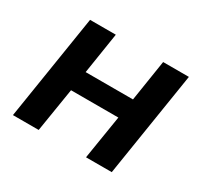

<svg xmlns="http://www.w3.org/2000/svg" viewBox="-112 -653 842 801"><g transform="rotate(30 309.0 -252.5)"><path d="M31 0 111 -505H235L204 -307H432L463 -505H587L507 0H383L417 -211H189L155 0Z"/></g></svg>

Font: Mulish ExtraLight
Style: Italic
Weight: 200
Italic angle: -9°
Designer: Vernon Adams
Foundry: Vernon Adams
Version: Version 3.603